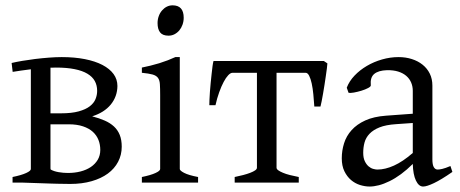

<svg xmlns="http://www.w3.org/2000/svg" viewBox="-20 -682 1716 717"><path d="M188.5 -429.7Q183.6 -429.7 178.7 -429.4Q173.8 -429.2 168.5 -429.2V-258.8H207.5Q247.6 -258.8 273.9 -266.1Q300.3 -273.4 315.4 -285.2Q330.6 -296.9 336.7 -312Q342.8 -327.1 342.8 -342.8Q342.8 -363.3 334 -379.4Q325.2 -395.5 306.4 -406.7Q287.6 -418 258.5 -423.8Q229.5 -429.7 188.5 -429.7ZM168.5 -217.8V-52.7Q168.5 -51.8 169.4 -48.8Q181.6 -42 199 -39.1Q216.3 -36.1 233.4 -36.1Q258.8 -36.1 280.8 -41.7Q302.7 -47.4 319.1 -58.3Q335.4 -69.3 345 -85.4Q354.5 -101.6 354.5 -122.1Q354.5 -142.1 347.7 -159.4Q340.8 -176.8 326.7 -189.7Q312.5 -202.6 290 -210.2Q267.6 -217.8 236.3 -217.8ZM434.6 -134.3Q434.6 -103.5 421.1 -77.9Q407.7 -52.2 382.8 -33.9Q357.9 -15.6 322.3 -5.4Q286.6 4.9 242.2 4.9Q233.4 4.9 220.9 4.6Q208.5 4.4 194.6 4.2Q180.7 3.9 165.8 3.4Q150.9 2.9 136.7 2.4Q103 1.5 66.4 0H26.9V-21Q60.1 -27.8 77.6 -35.9Q95.2 -43.9 95.2 -50.8V-423.3Q76.7 -420.9 59.1 -418.5Q41.5 -416 27.3 -413.6L23.4 -446.8Q39.6 -450.7 62.5 -454.6Q85.4 -458.5 111.1 -461.7Q136.7 -464.8 162.8 -466.8Q189 -468.8 210.4 -468.8Q258.3 -468.8 296.9 -461.2Q335.4 -453.6 362.5 -439.5Q389.6 -425.3 404.1 -405.5Q418.5 -385.7 418.5 -360.8Q418 -321.3 393.6 -291.5Q369.1 -261.7 324.2 -247.6Q350.6 -240.7 371.1 -231.7Q391.6 -222.7 405.8 -209.5Q419.9 -196.3 427.2 -178Q434.6 -159.7 434.6 -134.3Z M509.8 0V-21Q543 -27.8 560.5 -35.9Q578.1 -43.9 578.1 -50.8V-327.1Q578.1 -352.1 577.1 -367.4Q576.2 -382.8 569.8 -391.4Q563.5 -399.9 549.6 -403.8Q535.6 -407.7 509.8 -410.2V-429.7Q524.9 -432.6 541.7 -436.8Q558.6 -440.9 575.2 -446Q591.8 -451.2 606.9 -457Q622.1 -462.9 634.8 -468.8H651.4V-50.8Q651.4 -44.9 667.7 -36.4Q684.1 -27.8 719.7 -21V0ZM666 -615.7Q666 -602.1 661.6 -589.8Q657.2 -577.6 649.7 -568.6Q642.1 -559.6 631.8 -554.2Q621.6 -548.8 609.4 -548.8Q587.4 -548.8 577.9 -561Q568.4 -573.2 568.4 -595.7Q568.4 -609.4 572.8 -621.6Q577.1 -633.8 585 -642.8Q592.8 -651.9 602.8 -657Q612.8 -662.1 624.5 -662.1Q666 -662.1 666 -615.7Z M856.4 0V-21Q873 -24.4 887.9 -28.3Q902.8 -32.2 914.3 -36.6Q925.8 -41 932.6 -45.7Q939.5 -50.3 939.5 -55.7V-410.2H848.6Q840.8 -410.2 832.3 -401.1Q823.7 -392.1 815.2 -376Q806.6 -359.9 798.6 -337.6Q790.5 -315.4 784.7 -289.1H761.7Q761.7 -295.9 762.2 -309.3Q762.7 -322.8 763.9 -338.9Q765.1 -355 766.8 -372.6Q768.6 -390.1 770.3 -406.2Q772 -422.4 773.7 -435.1Q775.4 -447.8 777.3 -454.1H1189.5L1202.6 -445.3Q1202.1 -439 1200.7 -426.5Q1199.2 -414.1 1196.8 -398.4Q1194.3 -382.8 1191.9 -365.7Q1189.5 -348.6 1186.5 -332.8Q1183.6 -316.9 1181.2 -304Q1178.7 -291 1176.8 -284.2H1153.8Q1152.3 -307.1 1150.1 -329.8Q1147.9 -352.5 1144 -370.4Q1140.1 -388.2 1134.5 -399.2Q1128.9 -410.2 1121.1 -410.2H1012.7V-55.7Q1012.7 -50.8 1019 -46.1Q1025.4 -41.5 1036.4 -36.9Q1047.4 -32.2 1062.7 -28.3Q1078.1 -24.4 1095.7 -21V0Z M1389.2 -48.8Q1418.5 -48.8 1451.4 -63.7Q1484.4 -78.6 1521.5 -110.8V-222.7L1458.5 -218.3Q1420.9 -215.8 1397.2 -206.3Q1373.5 -196.8 1359.9 -182.4Q1346.2 -168 1341.3 -149.9Q1336.4 -131.8 1336.4 -111.8Q1336.4 -92.3 1342.3 -80.1Q1348.1 -67.9 1356.4 -60.8Q1364.7 -53.7 1373.8 -51.3Q1382.8 -48.8 1389.2 -48.8ZM1669.4 -40Q1627.9 -11.2 1600.8 1.7Q1573.7 14.6 1560.1 14.6Q1543.9 14.6 1533.2 -7.8Q1522.5 -30.3 1521.5 -69.8Q1499.5 -47.9 1477.5 -31.7Q1455.6 -15.6 1434.6 -5.4Q1413.6 4.9 1394.8 9.8Q1376 14.6 1360.4 14.6Q1342.8 14.6 1324.2 8.8Q1305.7 2.9 1290.8 -9.8Q1275.9 -22.5 1266.1 -42.5Q1256.3 -62.5 1256.3 -90.8Q1256.3 -119.6 1264.9 -147Q1273.4 -174.3 1293 -196Q1312.5 -217.8 1344 -232.2Q1375.5 -246.6 1421.4 -250L1521.5 -257.3V-342.8Q1521.5 -359.4 1515.4 -373.8Q1509.3 -388.2 1497.1 -398.7Q1484.9 -409.2 1466.8 -414.8Q1448.7 -420.4 1424.8 -419.9Q1393.1 -418.9 1377.4 -405.8Q1361.8 -392.6 1364.7 -363.3Q1365.2 -358.9 1354.7 -353.3Q1344.2 -347.7 1329.8 -343.3Q1315.4 -338.9 1301.5 -336.4Q1287.6 -334 1281.7 -335.4L1274.9 -354.5Q1284.2 -378.9 1304 -399.7Q1323.7 -420.4 1349.9 -435.8Q1376 -451.2 1406.7 -460Q1437.5 -468.8 1468.3 -468.8Q1495.1 -468.8 1518.1 -461.4Q1541 -454.1 1558.1 -440.4Q1575.2 -426.8 1585 -407Q1594.7 -387.2 1594.7 -362.3V-86.9Q1594.7 -66.4 1600.1 -57.6Q1605.5 -48.8 1614.3 -48.8Q1621.1 -48.8 1631.8 -51.3Q1642.6 -53.7 1662.1 -62Z"/></svg>

Font: Noto Serif Devanagari
Style: Regular
Weight: 400
Designer: Monotype Design Team
Foundry: Monotype Imaging Inc.
Version: Version 1.01